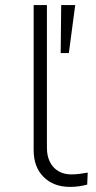

<svg xmlns="http://www.w3.org/2000/svg" viewBox="-20 -725 375 753"><path d="M255 8Q190 8 151 -31Q112 -70 112 -136V-705H164V-145Q164 -113 176 -89.5Q188 -66 209.5 -53.5Q231 -41 260 -41Q275 -41 291.5 -43Q308 -45 324 -48L322 -1Q307 3 290.5 5.5Q274 8 255 8ZM218 -517 220 -705H275L250 -517Z"/></svg>

Font: Nunito Sans 7pt SemiExpanded ExtraLight
Style: Regular
Weight: 250
Width: 6
Designer: Vernon Adams
Foundry: Vernon Adams
Version: Version 3.101;gftools[0.9.27]